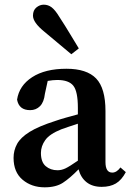

<svg xmlns="http://www.w3.org/2000/svg" viewBox="-20 -787 560 821"><path d="M415 12Q375 12 350 -8Q325 -28 316 -63Q279 -25 249 -5.5Q219 14 171 14Q115 14 76.5 -18.5Q38 -51 38 -112Q38 -144 53 -171.5Q68 -199 106.5 -223Q145 -247 217 -270Q237 -277 262 -284Q287 -291 313 -298V-326Q313 -396 293.5 -420.5Q274 -445 225 -445Q216 -445 205.5 -444Q195 -443 184 -441L172 -386Q168 -350 151 -333Q134 -316 109 -316Q61 -316 53 -361Q62 -421 117.5 -457Q173 -493 264 -493Q351 -493 391 -451.5Q431 -410 431 -312V-94Q431 -49 460 -49Q479 -49 495 -71L518 -51Q500 -17 475.5 -2.5Q451 12 415 12ZM155 -133Q155 -94 175.5 -76.5Q196 -59 226 -59Q243 -59 260 -67Q277 -75 313 -100V-258Q292 -251 273.5 -245Q255 -239 242 -234Q192 -214 173.5 -188Q155 -162 155 -133ZM317 -580 285 -555Q260 -576 233 -598.5Q206 -621 169 -652Q121 -691 121 -720Q121 -743 135.5 -755Q150 -767 167 -767Q186 -767 201 -755.5Q216 -744 233 -716Q261 -673 280 -641Q299 -609 317 -580Z"/></svg>

Font: Source Serif Pro SemiBold
Style: Regular
Weight: 600
Designer: Frank Grießhammer
Foundry: Adobe Systems Incorporated
Version: Version 3.001;hotconv 1.0.111;makeotfexe 2.5.65597